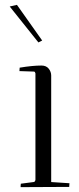

<svg xmlns="http://www.w3.org/2000/svg" viewBox="-20 -770 326 791"><path d="M190.9 -459V-20L266.1 -15.1Q266.1 -14.6 265.6 -7.6Q265.1 -0.5 265.1 0L64.9 1Q64.9 -8.3 65.9 -13.2L118.2 -20Q124 -20 126 -28.8V-467.8Q124 -475.1 120.1 -475.1L60.1 -477.1L61 -491.2Q113.8 -500 150.9 -500Q170.4 -500 180.7 -487.1Q190.9 -474.1 190.9 -459ZM153.8 -603 138.2 -595.2 20 -743.2 49.8 -750Z"/></svg>

Font: Antic Didone
Style: Regular
Weight: 400
Designer: Santiago Orozco
Foundry: Santiago Orozco
Version: Version 2.000